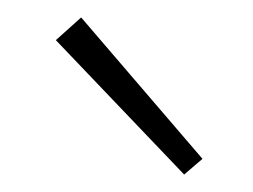

<svg xmlns="http://www.w3.org/2000/svg" viewBox="-20 -708 290 220"><path d="M44 -662 73 -688 212 -526 191 -508Z"/></svg>

Font: Ysabeau SC Light
Style: Regular
Weight: 300
Designer: Christian Thalmann (Catharsis Fonts)
Version: Version 0.003